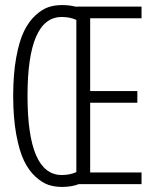

<svg xmlns="http://www.w3.org/2000/svg" viewBox="-20 -726 610 757"><path d="M223.5 11Q195.5 11 170.8 2.8Q146 -5.5 119.8 -29.5Q93.5 -53.5 74.8 -92Q56 -130.5 44 -196.2Q32 -262 32 -348Q32 -434 44 -499.5Q56 -565 74.8 -603.2Q93.5 -641.5 119.8 -665.5Q146 -689.5 170.8 -697.8Q195.5 -706 223.5 -706Q256 -706 281 -699V-700H538V-654H335.5V-367H521.5V-321H335.5V-46H538V0H290.5Q263 11 223.5 11ZM88.5 -348Q88.5 -36 223.5 -36Q256 -36 281 -47.5V-647.5Q256 -659 223.5 -659Q88.5 -659 88.5 -348Z"/></svg>

Font: League Mono Narrow UltraLight
Style: Regular
Weight: 200
Width: 3
Designer: Tyler Finck
Foundry: The League of Moveable Type / Tyler Finck
Version: Version 2.210